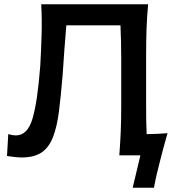

<svg xmlns="http://www.w3.org/2000/svg" viewBox="-20 -733 826 906"><path d="M83 10Q67.5 10 47.8 7.8Q28 5.5 13 3L19 -100.5Q30 -97 39.2 -95.5Q48.5 -94 54.5 -94Q110 -94 133.5 -173.5Q157 -253 170 -422.5Q174 -494 176.2 -567.2Q178.5 -640.5 174.5 -713H679Q673.5 -653.5 671.5 -597.8Q669.5 -542 669.5 -474.5V-234.5Q669.5 -197.5 670 -164.5Q670.5 -131.5 672 -100Q697.5 -100.5 722.5 -101.5Q747.5 -102.5 770.5 -104.5Q760 -68.5 751.2 -35.2Q742.5 -2 734.5 29Q726.5 59.5 719.2 90.8Q712 122 706.5 153H606L642.5 0H543Q547.5 -58.5 549.8 -113.2Q552 -168 552 -234.5V-457Q552 -500.5 551 -538.8Q550 -577 548.5 -613.5H293Q288 -556.5 283.8 -498.2Q279.5 -440 275.5 -378.5Q267.5 -280.5 258.2 -207.8Q249 -135 230.2 -86.5Q211.5 -38 176.8 -14Q142 10 83 10Z"/></svg>

Font: Commissioner Flair Medium
Style: Regular
Weight: 500
Designer: Kostas Bartsokas
Foundry: Kostas Bartsokas
Version: Version 1.000; ttfautohint (v1.8.3)